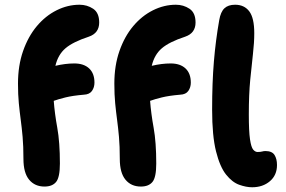

<svg xmlns="http://www.w3.org/2000/svg" viewBox="-20 -780 1207 811"><path d="M168 8Q127 8 103 -21Q79 -50 79 -109Q79 -163 75.5 -202Q72 -241 67.5 -274.5Q63 -308 59.5 -344Q56 -380 56 -427Q56 -503 77.5 -564.5Q99 -626 135.5 -669.5Q172 -713 219 -736.5Q266 -760 316 -760Q348 -760 373.5 -743Q399 -726 399 -685Q399 -640 355 -625Q288 -603 256.5 -576Q225 -549 214 -502Q256 -512 294 -512Q334 -512 356.5 -491Q379 -470 379 -431Q379 -411 368.5 -396Q358 -381 334 -380Q287 -376 256.5 -368.5Q226 -361 207 -354Q211 -301 222 -240Q233 -179 233 -89Q233 -31 217 -11.5Q201 8 168 8ZM575 8Q534 8 510 -21Q486 -50 486 -109Q486 -163 482.5 -202Q479 -241 474.5 -274.5Q470 -308 466.5 -344Q463 -380 463 -427Q463 -503 484.5 -564.5Q506 -626 542.5 -669.5Q579 -713 626 -736.5Q673 -760 723 -760Q755 -760 780.5 -743Q806 -726 806 -685Q806 -640 762 -625Q695 -603 663.5 -576Q632 -549 621 -502Q663 -512 701 -512Q741 -512 763.5 -491Q786 -470 786 -431Q786 -411 775.5 -396Q765 -381 741 -380Q694 -376 663.5 -368.5Q633 -361 614 -354Q618 -301 629 -240Q640 -179 640 -89Q640 -31 624 -11.5Q608 8 575 8ZM1045 11Q1020 11 990.5 0.5Q961 -10 935 -42.5Q909 -75 892.5 -140.5Q876 -206 876 -317Q876 -431 883.5 -520.5Q891 -610 906 -695Q912 -730 928 -745Q944 -760 973 -760Q1012 -760 1033 -732Q1054 -704 1054 -640Q1054 -600 1048.5 -552.5Q1043 -505 1037 -443Q1031 -381 1031 -297Q1031 -225 1036 -191.5Q1041 -158 1049.5 -148Q1058 -138 1068 -138Q1080 -138 1087 -140Q1094 -142 1101 -142Q1129 -142 1139.5 -125.5Q1150 -109 1150 -83Q1150 -40 1120 -14.5Q1090 11 1045 11Z"/></svg>

Font: Shantell Sans Normal
Style: Bold
Weight: 700
Designer: Stephen Nixon, Anya Danilova, Shantell Martin
Foundry: Arrow Type
Version: Version 1.009;[a7da0bfa3]